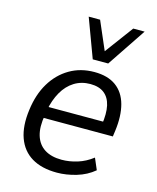

<svg xmlns="http://www.w3.org/2000/svg" viewBox="-113 -825 744 912"><g transform="rotate(15 258.5 -368.5)"><path d="M254 9Q179 9 130 -20.5Q81 -50 60.5 -107Q40 -164 51 -245Q61 -323 95 -379.5Q129 -436 182.5 -467.5Q236 -499 304 -499Q370 -499 410.5 -469.5Q451 -440 466 -385Q481 -330 471 -255L467 -226H110L119 -282H421L402 -265Q411 -323 402.5 -361Q394 -399 368.5 -419Q343 -439 300 -439Q256 -439 221.5 -417.5Q187 -396 164.5 -356.5Q142 -317 132 -264L129 -241Q118 -180 130.5 -139Q143 -98 176 -77Q209 -56 260 -56Q298 -56 337 -68Q376 -80 411 -107L435 -51Q398 -20 349 -5.5Q300 9 254 9ZM280 -555 209 -746H265L325 -607L428 -746H484L356 -555Z"/></g></svg>

Font: Nunito Sans 10pt SemiCondensed
Style: Italic
Weight: 400
Width: 4
Italic angle: -9°
Designer: Vernon Adams
Foundry: Vernon Adams
Version: Version 3.101;gftools[0.9.27]